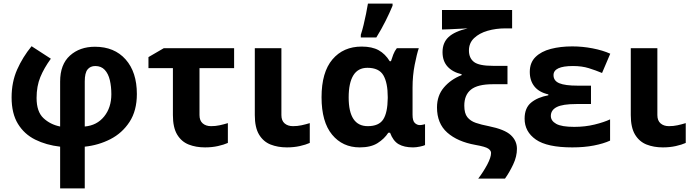

<svg xmlns="http://www.w3.org/2000/svg" viewBox="-20 -816 3884 1076"><path d="M157 -557 265 -487Q227 -435 206 -384Q185 -333 185 -267Q185 -190 223.5 -154Q262 -118 317 -107V-359Q317 -455 372 -504.5Q427 -554 512 -554Q621 -554 684 -483Q747 -412 747 -289Q747 -196 706 -133Q665 -70 598.5 -36Q532 -2 455 6V240H317V6Q239 -3 177.5 -33.5Q116 -64 80.5 -122Q45 -180 45 -270Q45 -356 76 -426Q107 -496 157 -557ZM514 -446Q486 -446 470.5 -426.5Q455 -407 455 -360V-107Q523 -113 563.5 -163Q604 -213 604 -288Q604 -331 595.5 -367Q587 -403 567 -424.5Q547 -446 514 -446Z M1292 -546V-434H1098V-171Q1098 -140 1116 -124.5Q1134 -109 1163 -109Q1188 -109 1211 -114Q1234 -119 1257 -126V-15Q1235 -5 1201.5 2.5Q1168 10 1129 10Q1078 10 1037.5 -6Q997 -22 973 -61.5Q949 -101 949 -171V-434H812V-496L898 -546Z M1557 -546V-171Q1557 -140 1575 -124.5Q1593 -109 1622 -109Q1647 -109 1670 -114Q1693 -119 1716 -126V-15Q1694 -5 1660.5 2.5Q1627 10 1588 10Q1537 10 1496.5 -6Q1456 -22 1432 -61.5Q1408 -101 1408 -171V-546Z M1996 10Q1900 10 1841 -61.5Q1782 -133 1782 -271Q1782 -411 1843 -483Q1904 -555 2007 -555Q2065 -555 2102 -534.5Q2139 -514 2164 -473H2171Q2176 -490 2184 -510.5Q2192 -531 2204 -546H2327Q2316 -514 2304 -453Q2292 -392 2292 -325V-173Q2292 -139 2304.5 -127Q2317 -115 2333 -115Q2340 -115 2349 -117Q2358 -119 2362 -120V-3Q2355 1 2333.5 5.5Q2312 10 2295 10Q2245 10 2214 -8Q2183 -26 2166 -72H2156Q2134 -38 2096 -14Q2058 10 1996 10ZM2041 -109Q2103 -109 2127.5 -146.5Q2152 -184 2153 -266V-272Q2153 -352 2128.5 -394Q2104 -436 2039 -436Q1986 -436 1960 -393.5Q1934 -351 1934 -270Q1934 -109 2041 -109ZM2002 -606V-621Q2010 -645 2017.5 -676Q2025 -707 2031.5 -739Q2038 -771 2042 -796H2180V-784Q2164 -745 2141 -699Q2118 -653 2089 -606Z M2429 -214Q2429 -280 2467.5 -325.5Q2506 -371 2567 -395V-400Q2516 -412 2488 -443Q2460 -474 2460 -524Q2460 -577 2494 -608.5Q2528 -640 2601 -657Q2577 -656 2549.5 -654.5Q2522 -653 2499 -652Q2476 -651 2468 -651H2457V-760H2850V-657H2813Q2759 -657 2712.5 -643.5Q2666 -630 2637 -602.5Q2608 -575 2608 -533Q2608 -491 2636 -469Q2664 -447 2743 -447H2824V-344H2742Q2657 -344 2619.5 -314Q2582 -284 2582 -224Q2582 -181 2599 -159.5Q2616 -138 2646.5 -127.5Q2677 -117 2719 -109Q2808 -91 2842.5 -59Q2877 -27 2877 18Q2877 61 2856 105.5Q2835 150 2810 185H2660Q2689 147 2710.5 106.5Q2732 66 2732 41Q2732 28 2716.5 17Q2701 6 2644 -4Q2544 -22 2486.5 -73Q2429 -124 2429 -214Z M3292 -336V-233H3210Q3133 -233 3100 -216Q3067 -199 3067 -166Q3067 -139 3097 -122Q3127 -105 3198 -105Q3259 -105 3312 -118Q3365 -131 3399 -147V-28Q3362 -11 3308 -0.5Q3254 10 3187 10Q3046 10 2983 -34Q2920 -78 2920 -151Q2920 -211 2956.5 -241Q2993 -271 3053 -282V-287Q3001 -299 2975 -331.5Q2949 -364 2949 -413Q2949 -465 2981 -496.5Q3013 -528 3067 -542Q3121 -556 3187 -556Q3244 -556 3301 -545Q3358 -534 3400 -515L3354 -407Q3318 -422 3279.5 -434Q3241 -446 3191 -446Q3082 -446 3082 -395Q3082 -363 3114.5 -349.5Q3147 -336 3217 -336Z M3664 -546V-171Q3664 -140 3682 -124.5Q3700 -109 3729 -109Q3754 -109 3777 -114Q3800 -119 3823 -126V-15Q3801 -5 3767.5 2.5Q3734 10 3695 10Q3644 10 3603.5 -6Q3563 -22 3539 -61.5Q3515 -101 3515 -171V-546Z"/></svg>

Font: Noto IKEA Arabic
Style: Bold
Weight: 700
Designer: Monotype Design Team
Foundry: Monotype Imaging Inc.
Version: Version 1.200